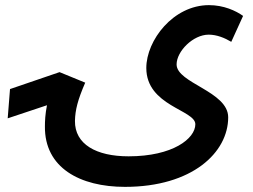

<svg xmlns="http://www.w3.org/2000/svg" viewBox="-20 -540 985 748"><path d="M467 188C729 188 869 54 869 -83C869 -184 668 -216 668 -289C668 -340 732 -405 793 -405C825 -405 856 -392 881 -377L927 -478C899 -498 852 -520 794 -520C655 -520 550 -383 550 -275C550 -127 741 -112 741 -56C741 0 653 69 481 69C355 69 271 22 272 -69C273 -112 283 -151 312 -218L212 -259L19 -193L10 -79L163 -130C156 -95 155 -67 155 -48C153 114 292 188 467 188Z"/></svg>

Font: Noto Sans Arabic UI SmBd
Style: Regular
Weight: 600
Designer: Monotype Design Team, Nadine Chahine and Nizar Qandah
Foundry: Monotype Imaging Inc.
Version: Version 2.010